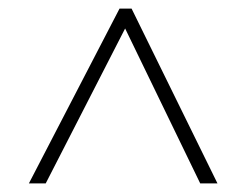

<svg xmlns="http://www.w3.org/2000/svg" viewBox="-20 -736 570 445"><path d="M47 -311 257 -716H285L484 -311H444L270 -670L86 -311Z"/></svg>

Font: Noto Sans Mono Condensed ExtraLight
Style: Regular
Weight: 200
Width: 3
Designer: Monotype Design Team
Foundry: Monotype Imaging Inc.
Version: Version 2.014; ttfautohint (v1.8.4.7-5d5b)